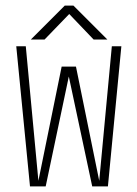

<svg xmlns="http://www.w3.org/2000/svg" viewBox="-20 -665 490 685"><path d="M363 -524H314L227 -615L139 -524H90L211 -645H242ZM143 0H87L38 -500H72L117 -20L200 -427.5H251L334 -20L379 -500H413L365 0H309L225.5 -392Z"/></svg>

Font: League Mono Condensed Thin
Style: Regular
Weight: 100
Width: 1
Designer: Tyler Finck
Foundry: The League of Moveable Type / Tyler Finck
Version: Version 2.210